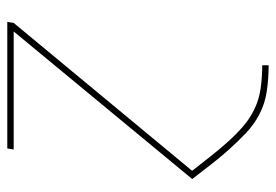

<svg xmlns="http://www.w3.org/2000/svg" viewBox="-138 -422 775 540"><g transform="rotate(-90 250.0 -152.5)"><path d="M335 215Q299 215 264 210Q229 205 199 189.5Q169 174 145 151Q121 128 99 103.5Q77 79 56.5 52.5Q36 26 16 0L431 -502H99L102 -520H458L455 -502L39 0Q40 0 40.5 1Q41 2 41 2L43 5Q62 29 80.5 52.5Q99 76 119 98.5Q139 121 161.5 141Q184 161 211.5 174.5Q239 188 270.5 192.5Q302 197 335 197H336V215Z"/></g></svg>

Font: Iosevka SS04 Thin Oblique
Style: Regular
Weight: 100
Italic angle: -9°
Monospace: yes
Designer: Belleve Invis
Foundry: Belleve Invis
Version: Version 19.0.0; ttfautohint (v1.8.4)